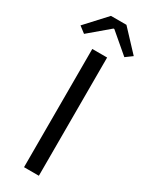

<svg xmlns="http://www.w3.org/2000/svg" viewBox="-256 -984 809 1031"><g transform="rotate(30 148.0 -468.5)"><path d="M101 0H193V-733H101ZM22 -781 145 -885H150L272 -781L313 -811L195 -937H99L-17 -811Z"/></g></svg>

Font: Noto Sans HK
Style: Regular
Weight: 400
Designer: Ryoko NISHIZUKA 西塚涼子 (kana, bopomofo & ideographs); Paul D. Hunt (Latin, Greek & Cyrillic); Sandoll Communications 산돌커뮤니
Foundry: Adobe
Version: Version 2.004;hotconv 1.0.118;makeotfexe 2.5.65603